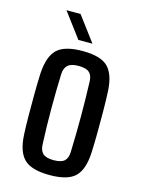

<svg xmlns="http://www.w3.org/2000/svg" viewBox="-119 -845 676 921"><g transform="rotate(15 219.5 -384.5)"><path d="M220 8Q130 8 93 -28Q56 -64 52 -148Q50 -184 49.5 -239Q49 -294 49.5 -351.5Q50 -409 52 -452Q57 -537 94 -572.5Q131 -608 220 -608Q311 -608 347 -571.5Q383 -535 387 -452Q389 -412 389.5 -357.5Q390 -303 389.5 -247.5Q389 -192 387 -148Q383 -64 346.5 -28Q310 8 220 8ZM220 -66Q258 -66 273.5 -80.5Q289 -95 290 -125Q293 -215 293 -299.5Q293 -384 290 -475Q289 -506 273 -520Q257 -534 220 -534Q183 -534 166.5 -519Q150 -504 149 -474Q146 -398 146 -307Q146 -216 150 -126Q151 -95 167 -80.5Q183 -66 220 -66ZM94 -777H164L256 -654H186Z"/></g></svg>

Font: Big Shoulders Text SemiBold
Style: Regular
Weight: 600
Designer: Patric King
Foundry: XO Type Co
Version: Version 1.000; ttfautohint (v1.8.2)